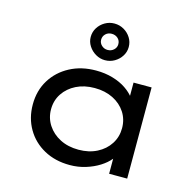

<svg xmlns="http://www.w3.org/2000/svg" viewBox="-117 -936 1091 1068"><g transform="rotate(15 429.0 -402.5)"><path d="M375 10Q291 10 226.5 -25.5Q162 -61 126 -123Q90 -185 90 -263Q90 -343 128 -404.5Q166 -466 232 -501Q298 -536 382 -536Q434 -536 478.5 -523Q523 -510 555.5 -488Q588 -466 607 -440Q626 -414 628 -387L600 -389V-525H704V0H600V-138L622 -135Q620 -111 599 -85.5Q578 -60 544 -38.5Q510 -17 466.5 -3.5Q423 10 375 10ZM400 -85Q460 -85 506 -108.5Q552 -132 578 -172.5Q604 -213 604 -263Q604 -314 578 -354Q552 -394 506 -417Q460 -440 400 -440Q340 -440 294 -417Q248 -394 221.5 -354Q195 -314 195 -263Q195 -213 221.5 -172.5Q248 -132 294 -108.5Q340 -85 400 -85ZM413 -604Q385 -604 360 -618.5Q335 -633 319.5 -657Q304 -681 304 -709Q304 -738 319 -762Q334 -786 359 -800.5Q384 -815 413 -815Q443 -815 468 -800.5Q493 -786 508 -762Q523 -738 523 -709Q523 -681 508 -657Q493 -633 468 -618.5Q443 -604 413 -604ZM413 -663Q434 -663 448.5 -676.5Q463 -690 463 -709Q463 -730 448.5 -743Q434 -756 413 -756Q392 -756 378 -742.5Q364 -729 364 -709Q364 -690 378.5 -676.5Q393 -663 413 -663Z"/></g></svg>

Font: Lexend Mega
Style: Regular
Weight: 400
Designer: Bonnie Shaver-Troup, Thomas Jockin
Foundry: Lexend
Version: Version 1.007